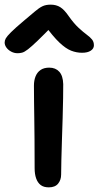

<svg xmlns="http://www.w3.org/2000/svg" viewBox="-64 -795 424 826"><path d="M146 11Q124 11 111 1Q98 -9 91.5 -27.5Q85 -46 85 -71Q85 -145 84.5 -196.5Q84 -248 83.5 -286Q83 -324 82.5 -357Q82 -390 82 -427Q82 -449 89 -466.5Q96 -484 110.5 -494Q125 -504 148 -504Q175 -504 191 -486.5Q207 -469 208 -433Q208 -412 207.5 -373Q207 -334 205.5 -287.5Q204 -241 202.5 -193.5Q201 -146 200 -107Q199 -68 199 -44Q199 -21 186 -5Q173 11 146 11ZM12 -566Q-3 -566 -16 -573Q-29 -580 -36.5 -590.5Q-44 -601 -44 -612Q-44 -621 -39 -630Q-34 -639 -16.5 -656.5Q1 -674 39 -706Q69 -731 86.5 -746Q104 -761 118.5 -768Q133 -775 154 -775Q178 -775 195.5 -764Q213 -753 232 -725Q254 -694 274 -675.5Q294 -657 309 -646Q324 -635 332 -625Q340 -615 340 -600Q340 -586 326.5 -577Q313 -568 289 -568Q265 -568 242 -577Q219 -586 191.5 -612Q164 -638 127 -689L166 -688Q124 -645 98 -620Q72 -595 56.5 -583Q41 -571 31 -568.5Q21 -566 12 -566Z"/></svg>

Font: Shantell Sans Medium
Style: Regular
Weight: 500
Designer: Stephen Nixon, Anya Danilova, Shantell Martin
Foundry: Arrow Type
Version: Version 1.011;[c5ecc13dd]